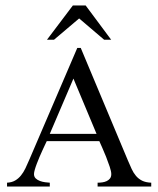

<svg xmlns="http://www.w3.org/2000/svg" viewBox="-20 -686 582 706"><path d="M338.9 0V-14.2Q347.2 -14.2 356 -15.4Q364.7 -16.6 372.1 -20Q379.4 -23.4 384.3 -29.5Q389.2 -35.6 389.2 -45.9Q389.2 -55.7 383.3 -73.2Q377.4 -90.8 370.1 -109.4Q362.8 -127.9 355.5 -144Q348.1 -160.2 345.2 -167H151.9Q149.9 -163.1 145.8 -154.1Q141.6 -145 136.2 -133.5Q130.9 -122.1 125.5 -109.4Q120.1 -96.7 115.5 -84.5Q110.8 -72.3 107.9 -62Q105 -51.8 105 -45.9Q105 -36.1 111.3 -30Q117.7 -23.9 127 -20.5Q136.2 -17.1 146 -15.9Q155.8 -14.6 163.1 -14.2V0H5.9V-14.2Q23.4 -15.1 35.6 -22.2Q47.9 -29.3 57.1 -40.8Q66.4 -52.2 73.5 -67.1Q80.6 -82 87.9 -99.1L264.2 -509.8H276.9L450.2 -96.2Q457.5 -79.1 464.1 -64.7Q470.7 -50.3 480 -39.3Q489.3 -28.3 502.4 -21.7Q515.6 -15.1 536.1 -14.2V0ZM250 -397 163.1 -193.8H335ZM362.8 -540 271 -618.2 178.7 -540H152.8L248 -666H294.9L388.7 -540Z"/></svg>

Font: Scheherazade Rohingya
Style: Regular
Weight: 400
Designer: SIL International
Foundry: SIL International
Version: Version 2.000 (build 440/429)